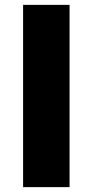

<svg xmlns="http://www.w3.org/2000/svg" viewBox="-20 -770 380 790"><path d="M75 0V-750H266.2V0Z"/></svg>

Font: Now Alt Black
Style: Regular
Weight: 900
Designer: Alfredo Marco Pradil
Foundry: Alfredo Marco Pradil
Version: Version 1.002;PS 001.002;hotconv 1.0.88;makeotf.lib2.5.64775